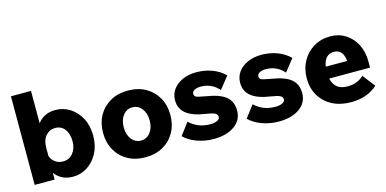

<svg xmlns="http://www.w3.org/2000/svg" viewBox="-71 -1106 3028 1507"><g transform="rotate(-15 1443.5 -352.0)"><path d="M225 0H63V-720H226V-457Q249 -489 285.5 -507.5Q322 -526 371 -526Q435 -526 488.5 -492Q542 -458 574.5 -397.5Q607 -337 607 -255Q607 -174 574.5 -113Q542 -52 488.5 -18Q435 16 372 16Q322 16 285.5 -3Q249 -22 225 -55ZM226 -258V-192Q237 -159 264 -139.5Q291 -120 326 -120Q378 -120 408.5 -158.5Q439 -197 439 -255Q439 -314 411 -352Q383 -390 333 -390Q287 -390 256.5 -355Q226 -320 226 -258Z M960 16Q879 16 817.5 -18.5Q756 -53 721.5 -114.5Q687 -176 687 -255Q687 -335 721.5 -396Q756 -457 817.5 -491.5Q879 -526 960 -526Q1042 -526 1103.5 -491.5Q1165 -457 1199.5 -396Q1234 -335 1234 -255Q1234 -176 1199.5 -114.5Q1165 -53 1103.5 -18.5Q1042 16 960 16ZM960 -120Q1007 -120 1036.5 -158Q1066 -196 1066 -255Q1066 -314 1036.5 -352Q1007 -390 960 -390Q914 -390 884.5 -352Q855 -314 855 -255Q855 -196 884.5 -158Q914 -120 960 -120Z M1276 -71 1350 -169Q1380 -139 1422.5 -121Q1465 -103 1518 -103Q1553 -103 1575 -113.5Q1597 -124 1597 -142Q1597 -162 1577.5 -172.5Q1558 -183 1505 -191Q1400 -206 1349.5 -246.5Q1299 -287 1299 -356Q1299 -406 1327 -444Q1355 -482 1404 -504Q1453 -526 1516 -526Q1585 -526 1644.5 -503.5Q1704 -481 1746 -439L1668 -341Q1609 -408 1521 -408Q1489 -408 1469.5 -397Q1450 -386 1450 -368Q1450 -356 1456.5 -348.5Q1463 -341 1482.5 -336Q1502 -331 1542 -324Q1652 -307 1700.5 -266.5Q1749 -226 1749 -153Q1749 -76 1685 -30Q1621 16 1514 16Q1444 16 1379.5 -7.5Q1315 -31 1276 -71Z M1805 -71 1879 -169Q1909 -139 1951.5 -121Q1994 -103 2047 -103Q2082 -103 2104 -113.5Q2126 -124 2126 -142Q2126 -162 2106.5 -172.5Q2087 -183 2034 -191Q1929 -206 1878.5 -246.5Q1828 -287 1828 -356Q1828 -406 1856 -444Q1884 -482 1933 -504Q1982 -526 2045 -526Q2114 -526 2173.5 -503.5Q2233 -481 2275 -439L2197 -341Q2138 -408 2050 -408Q2018 -408 1998.5 -397Q1979 -386 1979 -368Q1979 -356 1985.5 -348.5Q1992 -341 2011.5 -336Q2031 -331 2071 -324Q2181 -307 2229.5 -266.5Q2278 -226 2278 -153Q2278 -76 2214 -30Q2150 16 2043 16Q1973 16 1908.5 -7.5Q1844 -31 1805 -71Z M2769 -161 2847 -60Q2763 16 2632 16Q2545 16 2480 -18Q2415 -52 2378.5 -113Q2342 -174 2342 -254Q2342 -332 2376 -393.5Q2410 -455 2469.5 -490.5Q2529 -526 2605 -526Q2674 -526 2728 -491.5Q2782 -457 2813 -397Q2844 -337 2844 -261V-208H2512Q2532 -111 2637 -111Q2680 -111 2713 -125Q2746 -139 2769 -161ZM2601 -401Q2525 -401 2510 -305H2684Q2675 -401 2601 -401Z"/></g></svg>

Font: Wix Madefor Text ExtraBold
Style: Regular
Weight: 800
Designer: Dalton Maag Ltd
Foundry: Dalton Maag Ltd
Version: Version 3.100